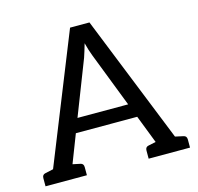

<svg xmlns="http://www.w3.org/2000/svg" viewBox="-104 -827 965 937"><g transform="rotate(-15 378.0 -358.5)"><path d="M13 0V-41Q13 -59 29 -62L70 -71L329 -717H427L686 -71L727 -62Q743 -59 743 -41V0H534V-41Q534 -59 550 -62L588 -70L533 -212H223L168 -70L206 -62Q222 -59 222 -41V0ZM357 -557 250 -282H506L399 -558Q388 -586 378 -625Q372 -605 367 -588Q362 -571 357 -557Z"/></g></svg>

Font: Aleo
Style: Regular
Weight: 400
Designer: Alessio Laiso
Foundry: Alessio Laiso
Version: Version 2.001; ttfautohint (v1.8.4.7-5d5b);gftools[0.9.29]